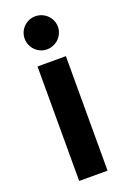

<svg xmlns="http://www.w3.org/2000/svg" viewBox="-158 -884 628 938"><g transform="rotate(-20 156.0 -415.0)"><path d="M155.3 -657.7C203.1 -657.7 242.7 -696.8 242.7 -743.7C242.7 -791.5 203.1 -829.6 155.3 -829.6C108.4 -829.6 69.8 -791.5 69.8 -743.7C69.8 -696.8 108.4 -657.7 155.3 -657.7ZM82.5 0H230V-595.2H82.5Z"/></g></svg>

Font: Now Black
Style: Regular
Weight: 400
Designer: Alfredo Marco Pradil
Foundry: Alfredo Marco Pradil
Version: Version 1.200;hotconv 1.0.109;makeotfexe 2.5.65596